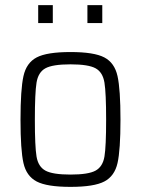

<svg xmlns="http://www.w3.org/2000/svg" viewBox="-20 -721 550 749"><path d="M60 -254Q60 -372 71.5 -424Q83 -476 123 -497Q163 -518 255 -518Q347 -518 387 -497Q427 -476 438.5 -424Q450 -372 450 -254Q450 -136 438.5 -85Q427 -34 387 -13Q347 8 255 8Q163 8 123 -13Q83 -34 71.5 -85Q60 -136 60 -254ZM394 -254Q394 -358 387.5 -398.5Q381 -439 353 -454.5Q325 -470 255 -470Q185 -470 157 -454.5Q129 -439 122.5 -398.5Q116 -358 116 -254Q116 -150 122.5 -110.5Q129 -71 157 -55.5Q185 -40 255 -40Q325 -40 353 -55.5Q381 -71 387.5 -110.5Q394 -150 394 -254ZM129 -701H186V-631H129ZM321 -701H379V-631H321Z"/></svg>

Font: Saira SemiCondensed Light
Style: Regular
Weight: 300
Width: 4
Designer: Hector Gatti with collaboration of the Omnibus-Type team
Foundry: Omnibus-Type
Version: Version 0.072; ttfautohint (v1.8)